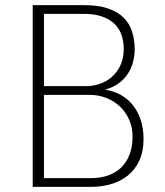

<svg xmlns="http://www.w3.org/2000/svg" viewBox="-20 -731 647 751"><path d="M151.9 -394H314Q341.8 -393.6 368.9 -402.6Q396 -411.6 417 -429.7Q438 -447.8 450.9 -475.1Q463.9 -502.4 463.9 -538.6Q463.9 -607.4 422.9 -642.1Q381.8 -676.8 309.1 -676.8H151.9ZM151.9 -359.9V-34.2H335.9Q372.6 -34.2 402.6 -44.7Q432.6 -55.2 453.9 -75.7Q475.1 -96.2 486.8 -126.5Q498.5 -156.7 498.5 -195.8Q498.5 -233.9 484.6 -264.2Q470.7 -294.4 447.8 -315.7Q424.8 -336.9 394.5 -348.4Q364.3 -359.9 331.5 -359.9ZM107.9 0V-710.9H309.1Q364.7 -710.9 402.8 -697.8Q440.9 -684.6 463.9 -661.6Q486.8 -638.7 496.8 -606.9Q506.8 -575.2 506.8 -538.6Q506.8 -512.2 500 -487.1Q493.2 -461.9 479 -440.9Q464.8 -419.9 442.9 -404.1Q420.9 -388.2 390.6 -380.4Q425.8 -375 453.6 -359.1Q481.4 -343.3 501 -318.1Q520.5 -293 531 -259.8Q541.5 -226.6 541.5 -187.5Q541.5 -139.2 525.4 -103.8Q509.3 -68.4 481.2 -45.4Q453.1 -22.5 415.8 -11.2Q378.4 0 335.9 0Z"/></svg>

Font: Ufes Sans Thin
Style: Regular
Weight: 100
Designer: Ricardo Esteves & Thais Bronze
Foundry: ProDesignUfes - Ricardo Esteves, Thais Bronze (This is a derivative work, based on Roboto family, by Christian Robertson
Version: Version 2.0